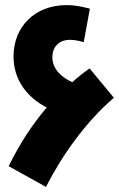

<svg xmlns="http://www.w3.org/2000/svg" viewBox="-20 -708 466 752"><path d="M160 24C222 -98 316 -231 426 -325L331 -440C308 -424 285 -406 263 -386C221 -405 185 -438 185 -484C185 -522 209 -552 254 -552C268 -552 287 -549 308 -543L332 -674C304 -681 276 -688 241 -688C114 -688 33 -601 33 -487C33 -394 87 -326 163 -287C108 -222 57 -146 14 -57Z"/></svg>

Font: Noto Sans Arabic UI XCn XBd
Style: Regular
Weight: 800
Width: 2
Designer: Monotype Design Team, Nadine Chahine and Nizar Qandah
Foundry: Monotype Imaging Inc.
Version: Version 2.010